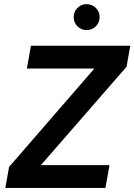

<svg xmlns="http://www.w3.org/2000/svg" viewBox="-20 -925 661 945"><path d="M6.3 0 24.7 -103.5 444.6 -587.7H112.3L132.3 -700H621.3L602.9 -596.5L181.4 -112.3H519L499 0ZM406.1 -777Q379.7 -777 361.2 -795.5Q342.7 -814 342.7 -840.5Q342.7 -867.5 361.2 -886Q379.7 -904.6 406.1 -904.6Q433.2 -904.6 451.7 -886Q470.2 -867.5 470.2 -840.5Q470.2 -814 451.7 -795.5Q433.2 -777 406.1 -777Z"/></svg>

Font: DM Sans 9pt
Style: Italic
Weight: 400
Italic angle: -10°
Designer: Colophon Foundry, Jonny Pinhorn
Foundry: Colophon Foundry
Version: Version 4.004